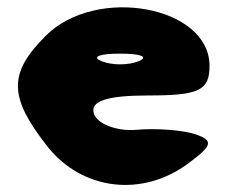

<svg xmlns="http://www.w3.org/2000/svg" viewBox="-20 -567 638 537"><path d="M108 -467C3 -362 4 -296 112 -158C210 -34 379 -14 508 -111C575 -161 578 -174 525 -192C491 -203 416 -209 362 -204C308 -199 253 -220 243 -248C230 -284 278 -300 395 -300C537 -300 566 -314 566 -383C566 -550 249 -608 108 -467ZM368 -396C339 -384 293 -384 264 -396C235 -408 258 -417 316 -417C374 -417 397 -408 368 -396Z"/></svg>

Font: Hussar Skorodowane
Style: Bold
Weight: 700
Foundry: Cannot Into Space Fonts
Version: Version 0.892